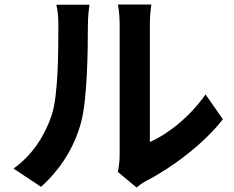

<svg xmlns="http://www.w3.org/2000/svg" viewBox="-20 -785 1040 852"><path d="M503 -22 586 47C596 39 608 29 630 17C742 -40 886 -148 969 -256L892 -366C825 -269 726 -190 645 -155C645 -216 645 -598 645 -678C645 -723 651 -762 652 -765H503C504 -762 511 -724 511 -679C511 -598 511 -149 511 -96C511 -69 507 -41 503 -22ZM40 -37 162 44C247 -32 310 -130 340 -243C367 -344 370 -554 370 -673C370 -714 376 -759 377 -764H230C236 -739 239 -712 239 -672C239 -551 238 -362 210 -276C182 -191 128 -99 40 -37Z"/></svg>

Font: Noto Sans Mono CJK TC
Style: Bold
Weight: 700
Designer: Ryoko NISHIZUKA 西塚涼子 (kana, bopomofo & ideographs); Paul D. Hunt (Latin, Greek & Cyrillic); Sandoll Communications 산돌커뮤니
Foundry: Adobe
Version: Version 2.004;hotconv 1.0.118;makeotfexe 2.5.65603